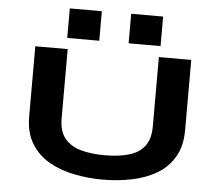

<svg xmlns="http://www.w3.org/2000/svg" viewBox="-60 -996 1221 1075"><g transform="rotate(5 550.0 -458.5)"><path d="M555.5 11Q473 11 394.5 -4.8Q316 -20.5 253 -56.5Q190 -92.5 152.5 -153.8Q115 -215 115 -306V-700H297V-310Q297 -239.5 329.2 -199.2Q361.5 -159 419.5 -142.5Q477.5 -126 555.5 -126Q633.5 -126 690.5 -142.5Q747.5 -159 778.5 -199.2Q809.5 -239.5 809.5 -310V-700H991.5V-306Q991.5 -215 955.2 -153.8Q919 -92.5 857.2 -56.5Q795.5 -20.5 717.2 -4.8Q639 11 555.5 11ZM289 -928H469V-762H289ZM634 -928H813.5V-762H634Z"/></g></svg>

Font: Trispace Expanded
Style: Bold
Weight: 700
Width: 7
Designer: Tyler Finck
Foundry: Etcetera Type Company
Version: Version 1.210; ttfautohint (v1.8.3)